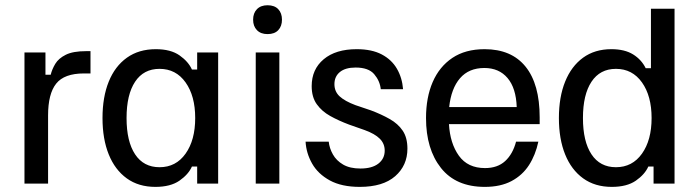

<svg xmlns="http://www.w3.org/2000/svg" viewBox="-20 -700 2665 732"><path d="M163.3 0H73.3V-500H153.3V-415H173.3Q178.3 -435.8 190.8 -456.7Q203.3 -477.5 230.8 -491.2Q258.3 -505 308.3 -505H325V-420H300Q225 -420 194.2 -381.2Q163.3 -342.5 163.3 -260Z M572.5 12.5Q508.3 12.5 463.3 -20Q418.3 -52.5 394.6 -111.2Q370.8 -170 370.8 -250Q370.8 -330 394.6 -388.8Q418.3 -447.5 463.8 -480Q509.2 -512.5 574.2 -512.5Q630.8 -512.5 664.6 -488.8Q698.3 -465 711.7 -435H731.7V-500H811.7V0H731.7V-65H711.7Q698.3 -35 664.2 -11.2Q630 12.5 572.5 12.5ZM588.3 -62.5Q650.8 -62.5 687.5 -114.2Q724.2 -165.8 724.2 -250Q724.2 -334.2 687.5 -385.8Q650.8 -437.5 588.3 -437.5Q527.5 -437.5 495 -388.3Q462.5 -339.2 462.5 -250Q462.5 -160.8 495 -111.7Q527.5 -62.5 588.3 -62.5Z M1045 0H955V-500H1045ZM1000 -570Q974.2 -570 959.6 -585Q945 -600 945 -625Q945 -650 959.6 -665Q974.2 -680 1000 -680Q1026.7 -680 1040.8 -665Q1055 -650 1055 -625Q1055 -600 1040.8 -585Q1026.7 -570 1000 -570Z M1351.7 12.5Q1282.5 12.5 1237.5 -12.1Q1192.5 -36.7 1170 -76.2Q1147.5 -115.8 1145 -160H1233.3Q1235.8 -135 1249.2 -111.2Q1262.5 -87.5 1288.3 -72.5Q1314.2 -57.5 1354.2 -57.5Q1398.3 -57.5 1422.5 -76.2Q1446.7 -95 1446.7 -125.8Q1446.7 -152.5 1427.9 -171.2Q1409.2 -190 1370 -204.2L1310.8 -225Q1270.8 -240 1238.8 -257.9Q1206.7 -275.8 1187.5 -302.9Q1168.3 -330 1168.3 -371.7Q1168.3 -435.8 1214.2 -474.2Q1260 -512.5 1340 -512.5Q1397.5 -512.5 1435.4 -492.5Q1473.3 -472.5 1493.3 -437.9Q1513.3 -403.3 1516.7 -360H1431.7Q1428.3 -391.7 1406.7 -417.1Q1385 -442.5 1335.8 -442.5Q1296.7 -442.5 1275.8 -425.4Q1255 -408.3 1255 -379.2Q1255 -350.8 1275 -332.5Q1295 -314.2 1335 -299.2L1394.2 -279.2Q1434.2 -264.2 1465.8 -246.2Q1497.5 -228.3 1515.4 -201.7Q1533.3 -175 1533.3 -133.3Q1533.3 -69.2 1486.7 -28.3Q1440 12.5 1351.7 12.5Z M1828.3 12.5Q1718.3 12.5 1661.2 -59.6Q1604.2 -131.7 1604.2 -250Q1604.2 -328.3 1629.6 -387.1Q1655 -445.8 1704.6 -479.2Q1754.2 -512.5 1827.5 -512.5Q1930 -512.5 1983.8 -445.8Q2037.5 -379.2 2037.5 -252.5V-226.7H1691.7Q1695.8 -153.3 1729.6 -106.2Q1763.3 -59.2 1829.2 -59.2Q1876.7 -59.2 1905.8 -85.8Q1935 -112.5 1947.5 -160H2032.5Q2021.7 -109.2 1996.7 -70.4Q1971.7 -31.7 1930 -9.6Q1888.3 12.5 1828.3 12.5ZM1692.5 -291.7H1950Q1947.5 -364.2 1915 -402.5Q1882.5 -440.8 1826.7 -440.8Q1767.5 -440.8 1733.8 -401.7Q1700 -362.5 1692.5 -291.7Z M2312.5 12.5Q2248.3 12.5 2203.3 -20Q2158.3 -52.5 2134.6 -111.2Q2110.8 -170 2110.8 -250Q2110.8 -330 2134.6 -388.8Q2158.3 -447.5 2202.9 -480Q2247.5 -512.5 2310.8 -512.5Q2361.7 -512.5 2393.8 -492.5Q2425.8 -472.5 2441.7 -440H2461.7V-666.7H2551.7V0H2471.7V-65H2451.7Q2438.3 -35 2404.2 -11.2Q2370 12.5 2312.5 12.5ZM2328.3 -62.5Q2390.8 -62.5 2427.5 -114.2Q2464.2 -165.8 2464.2 -250Q2464.2 -334.2 2427.5 -385.8Q2390.8 -437.5 2328.3 -437.5Q2267.5 -437.5 2235 -388.3Q2202.5 -339.2 2202.5 -250Q2202.5 -160.8 2235 -111.7Q2267.5 -62.5 2328.3 -62.5Z"/></svg>

Font: Familjen Grotesk Variable
Style: Regular
Weight: 400
Designer: Anders Wikstroem, Jonas Baeckman, Matilda Gysing, Kristian Moeller
Foundry: Familjen STHLM AB
Version: Version 2.000